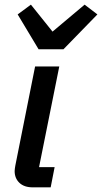

<svg xmlns="http://www.w3.org/2000/svg" viewBox="-20 -806 439 826"><path d="M198 0H121Q84 0 63.5 -19.5Q43 -39 43 -70Q43 -76 44 -81.5Q45 -87 46 -94L131 -520H235L148 -87H215ZM253 -594H146L56 -744L113 -786L206 -670L344 -786L399 -744Z"/></svg>

Font: IBM Plex Sans Medium
Style: Italic
Weight: 500
Italic angle: -11.31°
Designer: Mike Abbink, Paul van der Laan, Pieter van Rosmalen
Foundry: Bold Monday
Version: Version 3.201